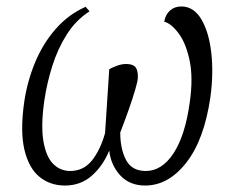

<svg xmlns="http://www.w3.org/2000/svg" viewBox="-20 -564 722 594"><path d="M55 -249Q64 -311 88 -369.5Q112 -428 151.5 -473.5Q191 -519 245 -543L257 -529Q215 -502 187 -458Q159 -414 142 -360.5Q125 -307 117 -252Q106 -174 114.5 -126Q123 -78 145 -56.5Q167 -35 197 -35Q238 -35 264 -67Q290 -99 305 -152Q308 -198 311.5 -250.5Q315 -303 318 -350Q329 -356 343 -361Q357 -366 370 -366Q397 -366 403 -349.5Q409 -333 405 -312Q400 -290 389.5 -258Q379 -226 368 -196.5Q357 -167 352 -154Q352 -103 370 -69Q388 -35 431 -35Q481 -35 517 -90Q553 -145 567 -247Q578 -324 566.5 -377.5Q555 -431 532.5 -461Q510 -491 488 -497Q492 -519 506 -531.5Q520 -544 541 -544Q579 -544 602.5 -505Q626 -466 633.5 -402Q641 -338 631 -264Q612 -132 556.5 -61Q501 10 429 10Q381 10 352 -21.5Q323 -53 318 -98Q298 -50 263.5 -20Q229 10 181 10Q135 10 102 -17Q69 -44 55.5 -101Q42 -158 55 -249Z"/></svg>

Font: Noto Serif Condensed Light
Style: Italic
Weight: 300
Width: 3
Italic angle: -12°
Designer: Monotype Design Team
Foundry: Monotype Imaging Inc.
Version: Version 2.014; ttfautohint (v1.8.4.7-5d5b)